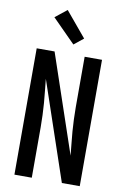

<svg xmlns="http://www.w3.org/2000/svg" viewBox="-105 -1041 709 1100"><g transform="rotate(10 250.0 -491.0)"><path d="M60 0V-735H164L358 -163Q355 -198 351 -232.5Q347 -267 344.5 -301.5Q342 -336 340.5 -371Q339 -406 339 -441V-735H440V0H336L142 -572Q145 -537 149 -502.5Q153 -468 155.5 -433.5Q158 -399 159.5 -364Q161 -329 161 -294V0ZM263 -793 129 -928 197 -982 318 -837Z"/></g></svg>

Font: Iosevka Custom Semibold
Style: Regular
Weight: 600
Designer: Belleve Invis
Foundry: Belleve Invis
Version: Version 27.0.2; ttfautohint (v1.8.4)